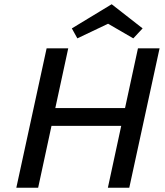

<svg xmlns="http://www.w3.org/2000/svg" viewBox="-20 -886 779 906"><path d="M345 -705 319 -752 507 -866 653 -752 609 -705 490 -774ZM733 -658 590 0H489L552 -292H223L160 0H57L200 -658H302L241 -376H570L631 -658Z"/></svg>

Font: Ysabeau Infant Semibold
Style: Italic
Weight: 600
Italic angle: -12°
Designer: Christian Thalmann (Catharsis Fonts)
Version: Version 0.003